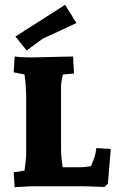

<svg xmlns="http://www.w3.org/2000/svg" viewBox="-20 -775 496 799"><path d="M234 -414V-158Q234 -121 241 -79H304Q337 -79 359 -84Q372 -116 375 -126.5Q378 -137 381 -159L441 -155L429 -11L415 3Q342 0 327 0H110L41 4L37 -58L82 -65Q89 -114 89 -135V-366Q89 -416 82 -465L37 -474L41 -540Q65 -536 112 -536L284 -540L288 -469L242 -465Q234 -433 234 -414ZM251 -755 298 -679Q176 -623 158 -614L91 -565L44 -623Z"/></svg>

Font: Andada SC
Style: Bold
Weight: 700
Designer: Carolina Giovagnoli
Foundry: Carolina Giovagnoli
Version: Version 1.003